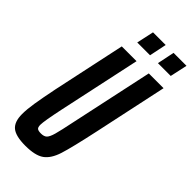

<svg xmlns="http://www.w3.org/2000/svg" viewBox="-269 -903 965 965"><g transform="rotate(45 214.0 -420.5)"><path d="M15 -93Q15 -127 22.5 -174Q30 -221 46 -300L129 -688H234L140 -250Q118 -146 118 -120Q118 -102 125.5 -96.5Q133 -91 151 -91Q173 -91 183.5 -101.5Q194 -112 202.5 -142Q211 -172 227 -250L321 -688H426L343 -300Q311 -151 293 -95Q275 -39 242 -15.5Q209 8 139 8Q71 8 43 -15Q15 -38 15 -93ZM170 -757 190 -849H280L261 -757ZM317 -757 336 -849H428L408 -757Z"/></g></svg>

Font: Saira Ultra Condensed
Style: Bold Italic
Weight: 700
Width: 1
Italic angle: -12°
Designer: Hector Gatti with collaboration of the Omnibus-Type team
Foundry: Omnibus-Type
Version: Version 1.001; ttfautohint (v1.8)